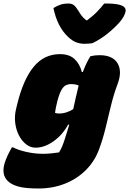

<svg xmlns="http://www.w3.org/2000/svg" viewBox="-67 -871 738 1096"><path d="M275 -562Q329 -562 359 -533.5Q389 -505 400 -460H406Q425 -512 449 -550Q473 -556 501 -556Q577 -556 604.5 -509Q632 -462 603 -388Q582 -332 566.5 -268Q551 -204 535.5 -140Q520 -76 499 -20Q474 49 423.5 99.5Q373 150 303.5 177.5Q234 205 153 205Q76 205 36.5 193.5Q-3 182 -23 162Q-42 143 -46 117.5Q-50 92 -41 62Q-34 39 -23.5 16.5Q-13 -6 1 -30H7Q35 -15 82.5 -4Q130 7 179 7Q198 7 221 5Q244 3 270 -1Q280 -17 287 -33.5Q294 -50 302 -74.5Q310 -99 322 -138Q325 -148 328 -159L322 -160Q290 -101 238.5 -64.5Q187 -28 136 -28Q107 -28 82.5 -47Q58 -66 41.5 -97.5Q25 -129 20 -168Q15 -207 24 -246L30 -271Q65 -417 125 -489.5Q185 -562 275 -562ZM247 -227Q256 -223 272 -223Q311 -223 351 -248Q358 -280 365.5 -313.5Q373 -347 382 -383Q364 -391 337 -391Q323 -391 310 -385Q297 -379 285.5 -360.5Q274 -342 263 -303L261 -296Q256 -277 252.5 -259.5Q249 -242 247 -227ZM462 -625Q453 -623 438 -622Q423 -621 415 -621Q393 -621 370.5 -628.5Q348 -636 322 -660Q260 -718 238 -825Q259 -838 278.5 -844.5Q298 -851 322 -851Q344 -851 356 -840.5Q368 -830 382 -807Q390 -793 399.5 -780.5Q409 -768 426 -755H430Q464 -780 488 -805Q512 -830 528 -851H534Q584 -851 609.5 -845Q635 -839 643.5 -829Q652 -819 650 -807Q645 -777 613 -741Q583 -708 545.5 -678Q508 -648 462 -625Z"/></svg>

Font: Recursive Mn Csl St XBk
Style: Italic
Weight: 1000
Italic angle: -15°
Monospace: yes
Version: Version 1.079;hotconv 1.0.112;makeotfexe 2.5.65598; ttfautoh